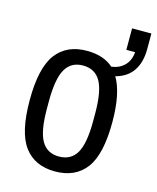

<svg xmlns="http://www.w3.org/2000/svg" viewBox="-107 -759 691 846"><g transform="rotate(15 239.0 -336.5)"><path d="M224 12Q132 12 84 -52Q36 -116 36 -263Q36 -410 84 -474Q132 -538 224 -538Q301 -538 345 -498Q382 -503 404.5 -526Q427 -549 430 -587H390V-685H478V-614Q478 -554 452 -515Q426 -476 373 -462Q413 -395 413 -263Q413 -116 365 -52Q317 12 224 12ZM224 -56Q279 -56 304.5 -100Q330 -144 330 -246V-280Q330 -382 304.5 -426.5Q279 -471 224 -471Q170 -471 144.5 -426.5Q119 -382 119 -280V-246Q119 -144 144.5 -100Q170 -56 224 -56Z"/></g></svg>

Font: Archivo Condensed
Style: Regular
Weight: 400
Width: 3
Designer: Hector Gatti
Foundry: Omnibus-Type
Version: Version 2.001; ttfautohint (v1.8.3)